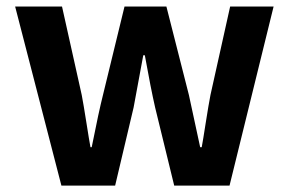

<svg xmlns="http://www.w3.org/2000/svg" viewBox="-20 -580 902 600"><path d="M171.9 0 27.3 -559.6H173.8L235.4 -283.2Q241.2 -252.9 250 -196.8Q258.8 -140.6 262.7 -120.1H266.6Q289.1 -233.4 301.8 -283.2L369.1 -559.6H500L570.3 -283.2Q572.3 -273.4 605.5 -120.1H610.4Q614.3 -140.6 623 -196.8Q631.8 -252.9 637.7 -283.2L699.2 -559.6H835L697.3 0H524.4L464.8 -244.1Q451.2 -303.7 432.6 -407.2H427.7Q399.4 -252.9 397.5 -244.1L339.8 0Z"/></svg>

Font: Nasu
Style: Bold
Weight: 700
Designer: Ryoko NISHIZUKA (kana &amp; ideographs); Paul D. Hunt (Latin, Greek &amp; Cyrillic); Wenlong ZHANG (bopomofo); Sandoll C
Version: Version 2014.1215